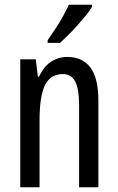

<svg xmlns="http://www.w3.org/2000/svg" viewBox="-20 -786 496 806"><path d="M262 -547Q327 -547 360 -502Q393 -457 393 -364V0H312V-348Q312 -411 296 -443Q280 -475 244 -475Q192 -475 169 -429Q146 -383 146 -279V0H65V-537H130L139 -464H144Q156 -491 173.5 -509.5Q191 -528 214 -537.5Q237 -547 262 -547ZM366 -757Q357 -741 340.5 -721Q324 -701 305 -679.5Q286 -658 266.5 -639Q247 -620 232 -606H180V-617Q199 -644 215.5 -669.5Q232 -695 245.5 -719.5Q259 -744 269 -766H366Z"/></svg>

Font: Noto Sans Arabic ExtraCondensed
Style: Regular
Weight: 400
Width: 2
Designer: Monotype Design Team, Nadine Chahine, Nizar Qandah and Khaled Hosny
Foundry: Monotype Imaging Inc.
Version: Version 2.012